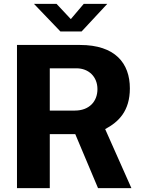

<svg xmlns="http://www.w3.org/2000/svg" viewBox="-20 -975 754 995"><path d="M414 -955 347 -876 273 -955H156L293 -812H403L536 -955ZM661 0 525 -306C595 -343 653 -400 653 -517C653 -648 576 -742 395 -742H68V0H238V-280H370L488 0ZM368 -402H238V-621H376C440 -621 485 -577 485 -513C485 -449 442 -402 368 -402Z"/></svg>

Font: 18Franklin
Style: Bold
Weight: 700
Designer: Pablo Impallari, Rodrigo Fuenzalida (Modified by Dan O. Williams)
Version: Version 0.025;PS 000.025;hotconv 1.0.88;makeotf.lib2.5.64775